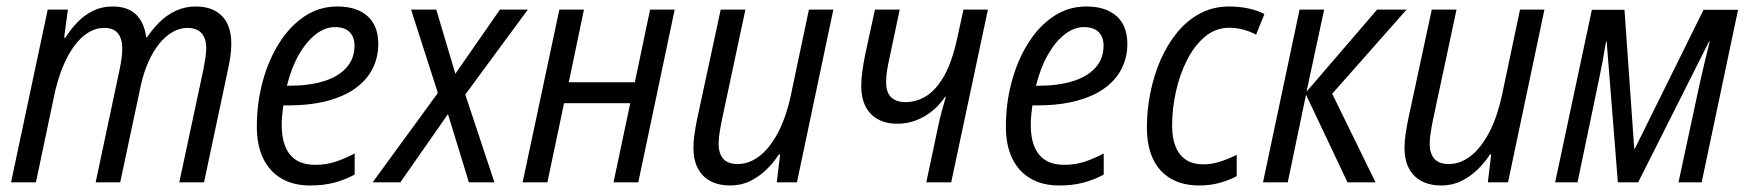

<svg xmlns="http://www.w3.org/2000/svg" viewBox="-20 -565 5422 595"><path d="M14.2 0 127.9 -535.2H190.4L178.7 -448.2H182.6Q198.7 -474.1 220 -496.1Q241.2 -518.1 268.3 -531.5Q295.4 -544.9 328.6 -544.9Q376 -544.9 401.6 -520Q427.2 -495.1 433.1 -449.2H435.5Q452.6 -475.1 475.1 -497.1Q497.6 -519 525.6 -532Q553.7 -544.9 586.9 -544.9Q638.7 -544.9 667.7 -515.6Q696.8 -486.3 696.8 -429.2Q696.8 -410.6 694.1 -391.1Q691.4 -371.6 687 -352.1L612.3 0H535.6L610.4 -350.1Q614.3 -370.1 616.7 -386.7Q619.1 -403.3 619.1 -416Q619.1 -445.8 604.5 -462.2Q589.8 -478.5 560.5 -478.5Q537.1 -478.5 514.9 -465.8Q492.7 -453.1 473.6 -429.7Q454.6 -406.2 439.7 -372.8Q424.8 -339.4 416 -298.3L352.5 0H276.4L351.6 -354Q355.5 -373 357.2 -388.4Q358.9 -403.8 358.9 -414.6Q358.9 -444.8 345.5 -461.7Q332 -478.5 302.7 -478.5Q276.9 -478.5 253.2 -463.9Q229.5 -449.2 209.2 -421.4Q189 -393.6 173.1 -354Q157.2 -314.5 147 -264.2L91.3 0Z M940.9 9.8Q889.6 9.8 852.5 -11.7Q815.4 -33.2 795.7 -74Q775.9 -114.7 775.9 -172.4Q775.9 -245.1 793.9 -312Q812 -378.9 845.2 -431.6Q878.4 -484.4 924.1 -514.6Q969.7 -544.9 1024.9 -544.9Q1085.9 -544.9 1119.1 -514.9Q1152.3 -484.9 1152.3 -429.2Q1152.3 -387.2 1134.5 -352.1Q1116.7 -316.9 1081.5 -291.5Q1046.4 -266.1 993.7 -252.2Q940.9 -238.3 870.6 -238.3H857.9Q856 -224.1 854.5 -208.5Q853 -192.9 853 -178.2Q853 -117.2 878.9 -85.7Q904.8 -54.2 956.5 -54.2Q989.3 -54.2 1017.8 -63.2Q1046.4 -72.3 1079.1 -89.4V-23.9Q1048.8 -7.8 1015.9 1Q982.9 9.8 940.9 9.8ZM869.1 -299.3H876.5Q938.5 -299.3 983.6 -313.5Q1028.8 -327.6 1053.7 -355.5Q1078.6 -383.3 1078.6 -423.8Q1078.6 -449.7 1063.7 -465.3Q1048.8 -481 1017.6 -481Q987.3 -481 958.3 -458.5Q929.2 -436 906 -395.3Q882.8 -354.5 869.1 -299.3Z M1134.8 0 1336.9 -276.9 1253.9 -535.2H1332L1391.1 -336.4L1529.3 -535.2H1615.7L1421.9 -272L1512.2 0H1433.1L1368.2 -211.4L1220.7 0Z M1599.6 0 1713.4 -535.2H1789.6L1742.7 -310.1H1947.3L1994.6 -535.2H2070.8L1958 0H1881.3L1933.1 -245.1H1728L1676.3 0Z M2243.2 9.8Q2207.5 9.8 2181.9 -3.7Q2156.2 -17.1 2142.6 -43.2Q2128.9 -69.3 2128.9 -107.4Q2128.9 -127.4 2132.3 -150.1Q2135.7 -172.9 2140.1 -194.8L2213.4 -535.2H2290L2217.3 -194.3Q2212.9 -172.9 2210 -153.8Q2207 -134.8 2207 -118.7Q2207 -89.4 2221.4 -73Q2235.8 -56.6 2266.6 -56.6Q2300.3 -56.6 2332 -80.1Q2363.8 -103.5 2389.9 -151.9Q2416 -200.2 2431.6 -273.4L2486.8 -535.2H2562.5L2449.7 0H2387.2L2397.5 -86.4H2393.6Q2377.4 -61 2355 -39.3Q2332.5 -17.6 2304.7 -3.9Q2276.9 9.8 2243.2 9.8Z M2850.6 0 2886.7 -170.4Q2891.6 -195.3 2898.4 -220Q2905.3 -244.6 2911.1 -264.6H2908.7Q2892.6 -240.7 2869.9 -221.9Q2847.2 -203.1 2819.8 -192.4Q2792.5 -181.6 2761.2 -181.6Q2725.1 -181.6 2700.2 -195.6Q2675.3 -209.5 2662.1 -235.6Q2648.9 -261.7 2648.9 -298.8Q2648.9 -320.3 2652.6 -345.7Q2656.2 -371.1 2661.6 -397.9L2691.4 -535.2H2768.1L2738.3 -393.6Q2732.4 -367.7 2729.2 -348.4Q2726.1 -329.1 2726.1 -309.6Q2726.1 -278.3 2741.9 -263.4Q2757.8 -248.5 2786.1 -248.5Q2820.3 -248.5 2851.1 -267.8Q2881.8 -287.1 2906.2 -330.6Q2930.7 -374 2946.3 -446.3L2965.8 -535.2H3041.5L2927.7 0Z M3262.2 9.8Q3210.9 9.8 3173.8 -11.7Q3136.7 -33.2 3116.9 -74Q3097.2 -114.7 3097.2 -172.4Q3097.2 -245.1 3115.2 -312Q3133.3 -378.9 3166.5 -431.6Q3199.7 -484.4 3245.4 -514.6Q3291 -544.9 3346.2 -544.9Q3407.2 -544.9 3440.4 -514.9Q3473.6 -484.9 3473.6 -429.2Q3473.6 -387.2 3455.8 -352.1Q3438 -316.9 3402.8 -291.5Q3367.7 -266.1 3314.9 -252.2Q3262.2 -238.3 3191.9 -238.3H3179.2Q3177.2 -224.1 3175.8 -208.5Q3174.3 -192.9 3174.3 -178.2Q3174.3 -117.2 3200.2 -85.7Q3226.1 -54.2 3277.8 -54.2Q3310.5 -54.2 3339.1 -63.2Q3367.7 -72.3 3400.4 -89.4V-23.9Q3370.1 -7.8 3337.2 1Q3304.2 9.8 3262.2 9.8ZM3190.4 -299.3H3197.8Q3259.8 -299.3 3304.9 -313.5Q3350.1 -327.6 3375 -355.5Q3399.9 -383.3 3399.9 -423.8Q3399.9 -449.7 3385 -465.3Q3370.1 -481 3338.9 -481Q3308.6 -481 3279.5 -458.5Q3250.5 -436 3227.3 -395.3Q3204.1 -354.5 3190.4 -299.3Z M3696.3 9.8Q3646 9.8 3609.6 -10.7Q3573.2 -31.2 3553.7 -71.3Q3534.2 -111.3 3534.2 -170.9Q3534.2 -223.1 3544.7 -276.4Q3555.2 -329.6 3575.9 -377.7Q3596.7 -425.8 3627.4 -463.6Q3658.2 -501.5 3698.7 -523.2Q3739.3 -544.9 3789.6 -544.9Q3819.8 -544.9 3847.7 -539.1Q3875.5 -533.2 3898.4 -521.5L3872.6 -457.5Q3856 -466.8 3834.2 -472.9Q3812.5 -479 3789.6 -479Q3747.6 -479 3714.8 -451.9Q3682.1 -424.8 3659.2 -380.1Q3636.2 -335.4 3624.3 -282Q3612.3 -228.5 3612.3 -175.3Q3612.3 -136.2 3623.5 -109.6Q3634.8 -83 3656.2 -69.3Q3677.7 -55.7 3708.5 -55.7Q3735.4 -55.7 3761 -64Q3786.6 -72.3 3812.5 -85.4V-19Q3790 -6.8 3760.3 1.5Q3730.5 9.8 3696.3 9.8Z M3894 0 4007.3 -535.2H4083.5L4028.8 -280.8L4247.6 -535.2H4338.9L4108.4 -274.4L4242.7 0H4155.8L4027.3 -271.5L3970.7 0Z M4446.8 9.8Q4411.1 9.8 4385.5 -3.7Q4359.9 -17.1 4346.2 -43.2Q4332.5 -69.3 4332.5 -107.4Q4332.5 -127.4 4335.9 -150.1Q4339.4 -172.9 4343.8 -194.8L4417 -535.2H4493.7L4420.9 -194.3Q4416.5 -172.9 4413.6 -153.8Q4410.6 -134.8 4410.6 -118.7Q4410.6 -89.4 4425 -73Q4439.5 -56.6 4470.2 -56.6Q4503.9 -56.6 4535.6 -80.1Q4567.4 -103.5 4593.5 -151.9Q4619.6 -200.2 4635.3 -273.4L4690.4 -535.2H4766.1L4653.3 0H4590.8L4601.1 -86.4H4597.2Q4581.1 -61 4558.6 -39.3Q4536.1 -17.6 4508.3 -3.9Q4480.5 9.8 4446.8 9.8Z M4799.3 0 4913.1 -534.7H5014.2L5044.4 -104.5H5046.4L5259.3 -534.7H5366.2L5253.4 0H5181.6L5247.6 -307.1Q5255.4 -340.8 5262.9 -373.3Q5270.5 -405.8 5278.3 -436.5H5276.4L5056.6 0H4993.7L4959 -436H4957Q4952.6 -408.7 4946.8 -377Q4940.9 -345.2 4934.1 -313.5L4868.7 0Z"/></svg>

Font: Open Sans SemiCondensed
Style: Italic
Weight: 400
Width: 4
Italic angle: -12°
Designer: Monotype Design Team
Foundry: Monotype Imaging Inc.
Version: Version 3.000